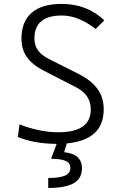

<svg xmlns="http://www.w3.org/2000/svg" viewBox="-20 -723 626 978"><path d="M269 9.8Q158.7 9.8 70.8 -24.9L79.6 -89.4Q183.6 -49.3 276.9 -49.3Q442.4 -49.3 442.4 -165.5Q442.4 -239.7 369.6 -277.3L205.1 -361.8Q148.4 -390.1 118.9 -429.4Q89.4 -468.8 89.4 -525.9Q89.4 -613.3 141.4 -658.2Q193.4 -703.1 294.4 -703.1Q423.3 -703.1 511.2 -619.6L467.3 -575.2Q379.9 -644 294.9 -644Q155.3 -644 155.3 -527.3Q155.3 -490.2 174.3 -465.3Q193.4 -440.4 230.5 -421.9L380.4 -346.2Q444.3 -314.5 476.3 -270.5Q508.3 -226.6 508.3 -166Q508.3 9.8 269 9.8ZM225.6 234.4V183.6Q284.2 183.6 311.3 171.4Q338.4 159.2 338.4 132.3Q338.4 107.9 314.9 96.9Q291.5 85.9 240.2 85.9L278.8 -17.1L323.7 -2.9L306.6 52.2Q354 57.1 375.7 78.1Q397.5 99.1 397.5 133.8Q397.5 185.5 356 210Q314.5 234.4 225.6 234.4Z"/></svg>

Font: Cascadia Code NF Light
Style: Regular
Weight: 300
Monospace: yes
Designer: Aaron Bell
Foundry: Saja Typeworks
Version: Version 2404.023; ttfautohint (v1.8.4)